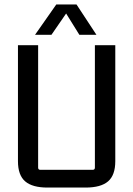

<svg xmlns="http://www.w3.org/2000/svg" viewBox="-20 -839 601 866"><path d="M366 7H194Q126 7 93.5 -21Q61 -49 61 -112V-635H152V-83Q152 -73 162 -73H398Q408 -73 408 -83V-635H500V-112Q500 -49 467.5 -21Q435 7 366 7ZM325 -819 415 -682H338L274 -785H283L212 -682H138L234 -819Z"/></svg>

Font: Gemunu Libre ExtraLight Medium
Style: Regular
Weight: 500
Version: Version 1.100